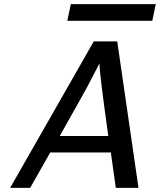

<svg xmlns="http://www.w3.org/2000/svg" viewBox="-20 -902 768 922"><path d="M28.8 0 430.2 -703.1H543L645 0H536.1L512.2 -169.9H221.2L125 0ZM267.1 -249H500Q458 -549.8 458 -590.8V-598.1L396 -479ZM303.2 -802.2 320.3 -882.3H728L711.4 -802.2Z"/></svg>

Font: CMU Bright
Style: SemiBoldOblique
Weight: 600
Italic angle: -12°
Version: Version 0.7.0